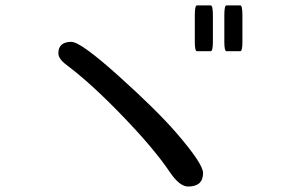

<svg xmlns="http://www.w3.org/2000/svg" viewBox="-20 -766 1040 705"><path d="M242.2 -612.3Q276.4 -612.3 417 -485.8Q557.6 -359.4 629.9 -275.4Q725.6 -164.1 725.6 -130.9Q725.6 -81.1 670.9 -81.1Q639.6 -81.1 604.5 -132.8Q546.9 -218.8 430.2 -339.8Q313.5 -460.9 224.6 -527.3Q194.3 -549.8 194.3 -570.3Q194.3 -612.3 242.2 -612.3ZM803.7 -710Q803.7 -746.1 811.5 -746.1H862.3Q870.1 -746.1 870.1 -710V-612.3Q870.1 -578.1 862.3 -578.1H811.5Q803.7 -578.1 803.7 -612.3V-710ZM695.3 -710Q695.3 -746.1 703.1 -746.1H753.9Q761.7 -746.1 761.7 -710V-612.3Q761.7 -578.1 753.9 -578.1H703.1Q695.3 -578.1 695.3 -612.3V-710Z"/></svg>

Font: YuPearl-Regular
Style: Regular
Weight: 400
Designer: Max Yao
Foundry: Max-Everyday
Version: Version 1.011; ttfautohint (v1.8.3)